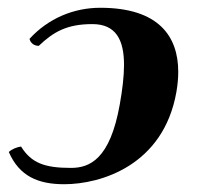

<svg xmlns="http://www.w3.org/2000/svg" viewBox="-20 -464 510 494"><path d="M162.4 -32C94.4 -32 60.8 -44.6 34.1 -87C23.2 -85.4 11.1 -80.6 2.6 -73C29.8 -10.6 78 10 145 10C239 10 400.4 -38 433.8 -227C436.9 -244.8 438.6 -262.3 438.6 -279.2C438.6 -370.4 388.4 -444 238 -444C170 -444 104.3 -417 55.9 -364C58.9 -352.6 67.6 -346.3 79.7 -346C117.2 -381.6 151.6 -402 217.6 -402C278.7 -402 299.1 -361 299.1 -296.8C299.1 -267.5 294.9 -233.3 288.3 -196C263.2 -53.6 210.4 -32 162.4 -32Z"/></svg>

Font: Linux Biolinum O 
Style: Bold Italic
Weight: 700
Designer: Philipp H. Poll
Foundry: Philipp H. Poll
Version: Version 1.3.2